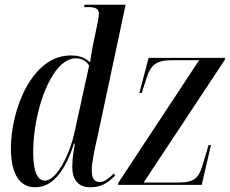

<svg xmlns="http://www.w3.org/2000/svg" viewBox="-20 -780 970 810"><path d="M128 10C186 10 246 -31 292 -174H296C290 -138 285 -112 285 -76C285 -19 312 10 361 10C409 10 435 -9 466 -40L460 -48C442 -30 422 -12 401 -12C378 -12 367 -26 367 -64C367 -96 381 -158 390 -197L510 -760H337L335 -750H353C389 -750 397 -739 397 -722C397 -713 395 -699 392 -684L372 -589C369 -574 363 -541 360 -517C339 -536 317 -546 278 -546C114 -546 26 -317 26 -154C26 -65 52 10 128 10ZM478 0H831L870 -168H860L833 -78C818 -31 800 -10 736 -10H586L928 -527L930 -536H607L568 -388H578L596 -444C616 -510 641 -526 709 -526H820L480 -10ZM169 -18C142 -18 120 -48 120 -138C120 -312 197 -534 300 -534C324 -534 345 -523 356 -503L294 -220C278 -143 223 -18 169 -18Z"/></svg>

Font: Noto Serif Display ExtraCondensed Medium
Style: Italic
Weight: 500
Width: 2
Italic angle: -12°
Designer: Monotype Design Team
Foundry: Monotype Imaging Inc.
Version: Version 2.009